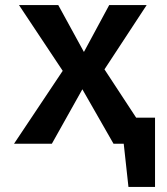

<svg xmlns="http://www.w3.org/2000/svg" viewBox="-20 -563 655 752"><path d="M183.1 0H34.9L225.6 -285.6L54.4 -543.1H208.2L308.7 -359.5L407.7 -543.1H554.4L389.2 -291.3L513.3 -102.1H587.2V169.2H483.1L464.6 0H424.6L302.6 -213.3Z"/></svg>

Font: Fira Code SemiBold
Style: Regular
Weight: 600
Designer: Carrois Corporate, Edenspiekermann AG, Nikita Prokopov
Foundry: Carrois Corporate, Edenspiekermann AG, Nikita Prokopov
Version: Version 6.002